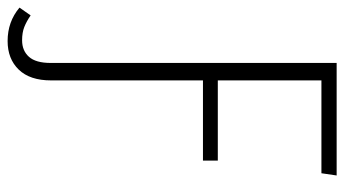

<svg xmlns="http://www.w3.org/2000/svg" viewBox="-272 -500 926 517"><g transform="rotate(90 191.5 -241.0)"><path d="M149 -643V-364H365V-324H149V85Q149 142 120 172Q91 202 43 202Q-9 202 -47 170L-26 140Q-10 151 5 157Q20 163 41 163Q69 163 85.5 144.5Q102 126 102 86V-684H405L399 -643Z"/></g></svg>

Font: Fira Sans Condensed ExtraLight
Style: Regular
Weight: 275
Width: 3
Designer: Carrois Corporate & Edenspiekermann AG
Foundry: Carrois Corporate GbR & Edenspiekermann AG
Version: Version 4.203